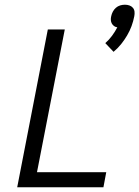

<svg xmlns="http://www.w3.org/2000/svg" viewBox="-20 -795 591 815"><path d="M462 -575 427 -612Q443 -626 455.5 -643Q468 -660 478 -679Q470 -680 464 -684.5Q458 -689 454.5 -695.5Q451 -702 450.5 -710Q450 -718 452 -726Q454 -736 459 -745.5Q464 -755 472 -762Q480 -769 490 -772Q500 -775 510 -775Q520 -775 529 -772Q538 -769 544 -762Q550 -755 551 -745.5Q552 -736 550 -726Q546 -705 538.5 -684.5Q531 -664 519.5 -644.5Q508 -625 494 -607.5Q480 -590 462 -575ZM53 0 183 -670H255L137 -64H431L419 0Z"/></svg>

Font: Lode
Style: Italic
Weight: 400
Italic angle: -11°
Monospace: yes
Designer: Belleve Invis
Foundry: Belleve Invis
Version: Version 29.2.0; ttfautohint (v1.8.3)